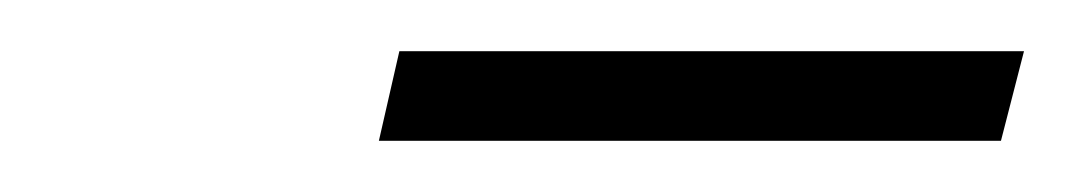

<svg xmlns="http://www.w3.org/2000/svg" viewBox="-20 -307 423 75"><path d="M128 -252 136 -287H380L371 -252Z"/></svg>

Font: Titillium Web ExtraLight
Style: Italic
Weight: 275
Italic angle: -13°
Version: Version 1.002;PS 57.000;hotconv 1.0.70;makeotf.lib2.5.55311